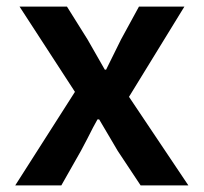

<svg xmlns="http://www.w3.org/2000/svg" viewBox="-20 -559 614 579"><path d="M206 -282 39 -539H182L244 -440L296 -349H300L345 -440L399 -539H536L369 -267L548 0H404L335 -104L315 -138Q288 -184 279 -199H274Q263 -180 243 -140L224 -104L165 0H26Z"/></svg>

Font: Nebula Sans Semibold
Style: Regular
Weight: 600
Designer: Paul D. Hunt for Adobe (as Source Sans)
Foundry: Nebula Entertainment & Broadcasting LLC
Version: Version 1.010